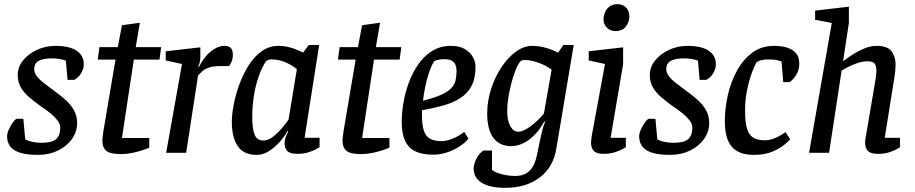

<svg xmlns="http://www.w3.org/2000/svg" viewBox="-20 -733 4387 921"><path d="M163 10Q86 10 50 -12Q14 -34 14 -80Q14 -94 23 -113.5Q32 -133 43.5 -148Q55 -163 61 -163H92L101 -65Q111 -58 133 -53Q155 -48 178 -48Q229 -48 249 -65.5Q269 -83 269 -120Q269 -138 257 -154Q245 -170 224.5 -187.5Q204 -205 176 -223Q144 -246 118.5 -268Q93 -290 79 -315.5Q65 -341 65 -373Q65 -411 90 -442.5Q115 -474 156.5 -493.5Q198 -513 247 -513Q312 -513 347 -490Q382 -467 382 -425Q382 -403 369 -381.5Q356 -360 336 -350H304L296 -442Q284 -447 266 -450Q248 -453 232 -453Q185 -453 164.5 -440.5Q144 -428 144 -401Q144 -385 156 -368.5Q168 -352 190 -335Q212 -318 240 -297Q274 -273 298.5 -250Q323 -227 336.5 -201Q350 -175 350 -143Q350 -101 325 -66Q300 -31 257.5 -10.5Q215 10 163 10Z M556 6Q509 6 490 -9.5Q471 -25 471 -59Q471 -67 473 -80.5Q475 -94 476 -104L534 -447H449L457 -507H545L565 -612L651 -624L631 -507H753L745 -447H622L565 -71H696V-25Q693 -23 672.5 -15.5Q652 -8 621.5 -1Q591 6 556 6Z M777 0 853 -426 775 -443V-487L941 -506V-457Q941 -447 938 -434Q935 -421 931 -412H935Q944 -433 962 -456.5Q980 -480 1005.5 -496.5Q1031 -513 1057 -513Q1076 -513 1086.5 -503.5Q1097 -494 1097 -469Q1097 -452 1091 -437.5Q1085 -423 1078 -416H1035Q1003 -416 982.5 -409Q962 -402 950 -391Q938 -380 930 -371L873 0Z M1211 10Q1149 10 1120.5 -32Q1092 -74 1092 -150Q1092 -182 1100.5 -228Q1109 -274 1126.5 -323.5Q1144 -373 1170.5 -416Q1197 -459 1233.5 -486Q1270 -513 1316 -513Q1341 -513 1365 -507Q1389 -501 1407.5 -493Q1426 -485 1434 -481L1461 -517H1511L1441 -72H1513V-27Q1511 -25 1496 -17Q1481 -9 1458.5 -2Q1436 5 1407 5Q1370 5 1357.5 -9.5Q1345 -24 1345 -46Q1345 -59 1349.5 -72.5Q1354 -86 1363 -103L1360 -105Q1344 -77 1320 -50.5Q1296 -24 1268.5 -7Q1241 10 1211 10ZM1243 -59Q1265 -59 1287.5 -75.5Q1310 -92 1330 -115.5Q1350 -139 1364 -159L1404 -401Q1382 -420 1349.5 -434Q1317 -448 1283 -448Q1271 -448 1265 -445Q1259 -442 1255 -438Q1236 -409 1221 -366.5Q1206 -324 1198 -274Q1190 -224 1190 -171Q1190 -117 1201 -88Q1212 -59 1243 -59Z M1708 6Q1661 6 1642 -9.5Q1623 -25 1623 -59Q1623 -67 1625 -80.5Q1627 -94 1628 -104L1686 -447H1601L1609 -507H1697L1717 -612L1803 -624L1783 -507H1905L1897 -447H1774L1717 -71H1848V-25Q1845 -23 1824.5 -15.5Q1804 -8 1773.5 -1Q1743 6 1708 6Z M2060 9Q2008 9 1974.5 -6Q1941 -21 1924 -56Q1907 -91 1907 -148Q1907 -192 1915.5 -241.5Q1924 -291 1942 -339Q1960 -387 1988 -426.5Q2016 -466 2054.5 -489.5Q2093 -513 2143 -513Q2184 -513 2210 -497.5Q2236 -482 2248.5 -459Q2261 -436 2261 -413Q2261 -357 2242 -321Q2223 -285 2188 -262.5Q2153 -240 2106.5 -227Q2060 -214 2004 -204V-184Q2004 -135 2013 -107Q2022 -79 2043 -67.5Q2064 -56 2097 -56Q2122 -56 2151.5 -68Q2181 -80 2207 -100L2227 -68Q2209 -46 2181 -28.5Q2153 -11 2121.5 -1Q2090 9 2060 9ZM2009 -250Q2065 -264 2097.5 -279Q2130 -294 2145.5 -311Q2161 -328 2165.5 -348.5Q2170 -369 2170 -393Q2170 -408 2165.5 -420.5Q2161 -433 2148.5 -441Q2136 -449 2112 -449Q2094 -449 2080 -446Q2066 -443 2061 -437Q2049 -417 2038.5 -386.5Q2028 -356 2020.5 -320.5Q2013 -285 2009 -250Z M2403 168Q2330 168 2291 144Q2252 120 2252 74Q2252 63 2256.5 49.5Q2261 36 2267.5 24Q2274 12 2283 2.5Q2292 -7 2300 -11H2340V82Q2356 95 2388 103Q2420 111 2452 111Q2494 111 2519 87.5Q2544 64 2555 14Q2563 -27 2570 -59Q2577 -91 2583 -114Q2589 -137 2595 -148L2591 -151Q2561 -95 2518.5 -63.5Q2476 -32 2432 -32Q2376 -32 2346.5 -72Q2317 -112 2317 -189Q2317 -248 2335.5 -305.5Q2354 -363 2385 -410Q2416 -457 2454.5 -485Q2493 -513 2533 -513Q2562 -513 2595 -504.5Q2628 -496 2657 -480L2682 -517H2732L2649 -22Q2635 68 2569.5 118Q2504 168 2403 168ZM2466 -101Q2488 -101 2522 -125Q2556 -149 2589 -188L2626 -399Q2596 -421 2560.5 -433Q2525 -445 2501 -445Q2488 -445 2483.5 -443.5Q2479 -442 2474 -436Q2462 -420 2451.5 -392.5Q2441 -365 2432.5 -332Q2424 -299 2418.5 -265Q2413 -231 2413 -201Q2413 -154 2428 -127.5Q2443 -101 2466 -101Z M2875 5Q2842 5 2828.5 -9Q2815 -23 2815 -49Q2815 -55 2816.5 -65.5Q2818 -76 2819 -84L2882 -426L2804 -443V-487L2969 -506V-425L2909 -72H2982V-27Q2980 -25 2965 -17Q2950 -9 2927 -2Q2904 5 2875 5ZM2932 -584Q2907 -584 2891 -600.5Q2875 -617 2875 -641Q2875 -658 2882.5 -675Q2890 -692 2905 -702.5Q2920 -713 2942 -713Q2966 -713 2982.5 -697.5Q2999 -682 2999 -654Q2999 -628 2982.5 -606Q2966 -584 2932 -584Z M3195 10Q3118 10 3082 -12Q3046 -34 3046 -80Q3046 -94 3055 -113.5Q3064 -133 3075.5 -148Q3087 -163 3093 -163H3124L3133 -65Q3143 -58 3165 -53Q3187 -48 3210 -48Q3261 -48 3281 -65.5Q3301 -83 3301 -120Q3301 -138 3289 -154Q3277 -170 3256.5 -187.5Q3236 -205 3208 -223Q3176 -246 3150.5 -268Q3125 -290 3111 -315.5Q3097 -341 3097 -373Q3097 -411 3122 -442.5Q3147 -474 3188.5 -493.5Q3230 -513 3279 -513Q3344 -513 3379 -490Q3414 -467 3414 -425Q3414 -403 3401 -381.5Q3388 -360 3368 -350H3336L3328 -442Q3316 -447 3298 -450Q3280 -453 3264 -453Q3217 -453 3196.5 -440.5Q3176 -428 3176 -401Q3176 -385 3188 -368.5Q3200 -352 3222 -335Q3244 -318 3272 -297Q3306 -273 3330.5 -250Q3355 -227 3368.5 -201Q3382 -175 3382 -143Q3382 -101 3357 -66Q3332 -31 3289.5 -10.5Q3247 10 3195 10Z M3596 10Q3524 10 3490.5 -29Q3457 -68 3457 -151Q3457 -214 3471.5 -277.5Q3486 -341 3515.5 -394.5Q3545 -448 3589 -480.5Q3633 -513 3693 -513Q3729 -513 3756 -504.5Q3783 -496 3798.5 -477.5Q3814 -459 3814 -427Q3814 -403 3805 -384.5Q3796 -366 3785 -354.5Q3774 -343 3768 -339H3737L3729 -438Q3727 -439 3711 -443.5Q3695 -448 3664 -448Q3648 -448 3634 -445Q3620 -442 3610 -435Q3606 -430 3597 -410Q3588 -390 3578 -358.5Q3568 -327 3561 -287Q3554 -247 3554 -202Q3554 -143 3564.5 -112.5Q3575 -82 3596 -71Q3617 -60 3649 -60Q3671 -60 3692.5 -68.5Q3714 -77 3729.5 -87Q3745 -97 3748 -99L3770 -65Q3765 -58 3744 -40Q3723 -22 3686 -6Q3649 10 3596 10Z M4193 5Q4168 5 4154.5 -1.5Q4141 -8 4135.5 -20Q4130 -32 4130 -49Q4130 -57 4131 -66Q4132 -75 4134 -82L4179 -347Q4181 -359 4182.5 -372.5Q4184 -386 4184 -394Q4184 -414 4176.5 -426.5Q4169 -439 4142 -439Q4117 -439 4091.5 -430Q4066 -421 4046 -410.5Q4026 -400 4017 -394L3957 0H3861L3970 -623L3890 -638V-682L4052 -701V-623L4024 -439Q4042 -453 4069 -470.5Q4096 -488 4126 -500.5Q4156 -513 4185 -513Q4237 -513 4256.5 -487Q4276 -461 4276 -424Q4276 -411 4274.5 -395.5Q4273 -380 4271 -366Q4269 -352 4267 -341L4224 -72H4297V-27Q4295 -25 4280.5 -17Q4266 -9 4243.5 -2Q4221 5 4193 5Z"/></svg>

Font: Faustina Medium
Style: Italic
Weight: 500
Italic angle: -8°
Designer: Alfonso Garcia
Foundry: http://www.omnibus-type.com
Version: Version 1.200